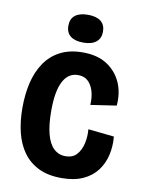

<svg xmlns="http://www.w3.org/2000/svg" viewBox="-82 -759 620 830"><g transform="rotate(10 228.0 -344.5)"><path d="M246 13Q187 13 145.5 -7Q104 -27 77.5 -63.5Q51 -100 39 -149.5Q27 -199 27 -257Q27 -317 39 -367.5Q51 -418 77 -456.5Q103 -495 144.5 -516.5Q186 -538 243 -538Q309 -538 351 -510Q393 -482 412.5 -437Q432 -392 427 -337L314 -320Q316 -356 307.5 -382.5Q299 -409 282.5 -423.5Q266 -438 240 -438Q219 -438 202.5 -427.5Q186 -417 174.5 -395Q163 -373 157.5 -341Q152 -309 152 -266Q152 -206 162.5 -165Q173 -124 194.5 -103.5Q216 -83 246 -83Q278 -83 295.5 -102.5Q313 -122 320 -152.5Q327 -183 324 -215L438 -203Q442 -161 433 -122Q424 -83 401 -52.5Q378 -22 339.5 -4.5Q301 13 246 13ZM237 -580Q200 -580 180.5 -595.5Q161 -611 161 -641Q161 -671 180.5 -686.5Q200 -702 237 -702Q274 -702 293.5 -686.5Q313 -671 313 -641Q313 -612 293.5 -596Q274 -580 237 -580Z"/></g></svg>

Font: Bricolage Grotesque 72pt SemiCondensed SemiBold
Style: Regular
Weight: 600
Width: 4
Designer: Mathieu Triay
Foundry: Atelier Triay
Version: Version 1.001;gftools[0.9.33.dev8+g029e19f]